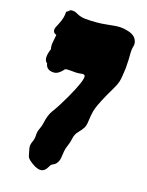

<svg xmlns="http://www.w3.org/2000/svg" viewBox="-142 -801 680 891"><g transform="rotate(20 198.5 -355.5)"><path d="M27.3 -594.7Q3.9 -601.6 11.7 -626Q15.6 -636.7 21.5 -650.4Q35.2 -683.6 33.2 -710.9Q41 -715.8 45.4 -721.2Q49.8 -726.6 60.1 -726.6Q70.3 -726.6 76.2 -724.1Q82 -721.7 88.9 -718.8Q107.4 -710.9 128.9 -710.9Q185.5 -710.9 230.5 -720.2Q275.4 -729.5 293.9 -730Q312.5 -730.5 329.1 -726.6Q367.2 -719.7 377.9 -695.3Q384.8 -681.6 381.3 -666.5Q377.9 -651.4 379.4 -635.7Q380.9 -620.1 381.8 -600.6Q382.8 -581.1 382.8 -558.6Q380.9 -507.8 376.5 -490.7Q372.1 -473.6 362.3 -453.6Q352.5 -433.6 341.8 -410.2Q312.5 -344.7 308.6 -318.8Q304.7 -293 304.2 -270.5Q303.7 -248 296.9 -234.9Q290 -221.7 276.9 -206.1Q263.7 -190.4 261.2 -168.9Q258.8 -147.5 252.9 -131.3Q247.1 -115.2 245.6 -99.6Q244.1 -84 243.7 -69.8Q243.2 -55.7 236.8 -43.5Q230.5 -31.2 220.7 -26.4Q210.9 -21.5 208.5 -17.1Q206.1 -12.7 203.6 -7.3Q201.2 -2 197.3 3.9Q174.8 38.1 117.2 -2.9Q103.5 -11.7 99.6 -23.4Q95.7 -35.2 93.8 -43Q87.9 -61.5 87.9 -69.8Q87.9 -78.1 93.3 -93.8Q98.6 -109.4 97.7 -126Q96.7 -142.6 103 -158.7Q109.4 -174.8 111.3 -191.4Q116.2 -231.4 130.4 -254.4Q144.5 -277.3 155.3 -298.8Q166 -320.3 177.7 -344.7Q222.7 -442.4 215.8 -460.9Q212.9 -468.8 197.8 -465.3Q182.6 -461.9 170.9 -461.9H148.4Q125 -461.9 121.6 -460Q118.2 -458 114.3 -452.1Q110.4 -446.3 103.5 -440.4Q87.9 -424.8 67.4 -426.8Q38.1 -428.7 32.2 -456.1Q8.8 -469.7 26.4 -524.4Q21.5 -538.1 23.4 -557.6Q25.4 -577.1 27.3 -594.7Z"/></g></svg>

Font: Creepster
Style: Regular
Weight: 400
Designer: Font Diner, Inc
Foundry: Font Diner, Inc
Version: Version 1.002